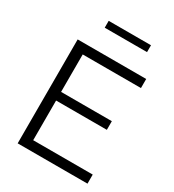

<svg xmlns="http://www.w3.org/2000/svg" viewBox="-211 -1016 1031 1136"><g transform="rotate(30 304.5 -448.5)"><path d="M192.9 -850.1V-897H481.9V-850.1ZM565.9 -62V0H88.9V-710H557.1V-647.9H159.2V-392.1H505.9V-333H159.2V-62Z"/></g></svg>

Font: Rawline
Style: Regular
Weight: 400
Designer: Matt McInerney, Pablo Impallari, Rodrigo Fuenzalida
Foundry: Matt McInerney, Pablo Impallari, Rodrigo Fuenzalida
Version: Version 4.020;PS 004.020;hotconv 1.0.88;makeotf.lib2.5.64775